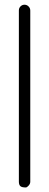

<svg xmlns="http://www.w3.org/2000/svg" viewBox="-20 -636 211 824"><path d="M109.9 144Q109.9 152.8 102.8 160.6Q95.7 168.5 90.8 168.5Q73.2 168.5 67.1 162.6Q61 156.7 61 143.6V-591.3Q61 -601.6 68.1 -608.6Q75.2 -615.7 85 -615.7H85.4Q95.2 -615.7 102.5 -608.4Q109.9 -601.1 109.9 -590.8Z"/></svg>

Font: Manjari Thin
Style: Regular
Weight: 100
Designer: Santhosh Thottingal <santhosh.thottingal@gmail.com>
Version: Version 2.000